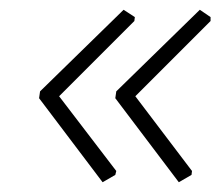

<svg xmlns="http://www.w3.org/2000/svg" viewBox="-20 -421 451 393"><path d="M346 -48 216 -220 218 -234 389 -401 411 -386V-378L257 -224L373 -71L372 -63ZM190 -48 60 -220 62 -234 233 -401 256 -386 255 -378 101 -224 218 -71 216 -63Z"/></svg>

Font: Alegreya Sans Light
Style: Italic
Weight: 300
Italic angle: -7°
Designer: Juan Pablo del Peral
Foundry: Huerta Tipografica
Version: Version 2.007